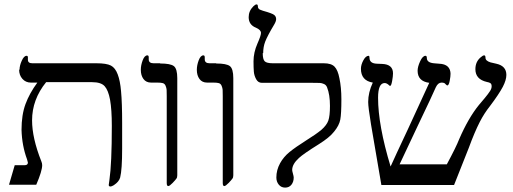

<svg xmlns="http://www.w3.org/2000/svg" viewBox="-20 -841 2334 874"><path d="M67 -524H69Q69 -542 79 -564.5Q89 -587 101 -587Q107 -587 107 -580V-569Q107 -553 127 -553H419Q465 -553 485 -542.5Q505 -532 516 -502Q527 -473 531 -426Q536 -373 536 -281V-164Q536 -69 527 -33Q522 -14 498 2Q488 8 483 8Q475 8 475 1L478 -21Q489 -96 489 -268Q489 -342 481 -387Q473 -430 456.5 -448.5Q440 -467 399 -467H190Q126 -388 126 -293Q126 -213 168 -107Q172 -98 172 -89Q172 -63 145 0H21L47 -89H92Q107 -89 107 -101L103 -116Q80 -178 78 -250Q78 -318 96 -367Q114 -416 150 -465H121Q97 -465 82 -482Q67 -499 67 -524Z M709 -553V-552Q756 -552 771.5 -540Q787 -528 787 -485V-43Q787 -33 783 -28Q779 -22 765.5 -8Q752 6 746 6Q739 6 739 -8Q739 -12 739 -14V-403Q739 -424 738.5 -432Q738 -440 734 -450Q730 -460 721.5 -462.5Q713 -465 697 -465H668Q645 -465 633 -481.5Q621 -498 621 -523Q621 -544 629.5 -566.5Q638 -589 651 -589Q657 -589 657 -580V-571Q657 -553 679 -553Z M964 -553V-552Q1011 -552 1026.5 -540Q1042 -528 1042 -485V-43Q1042 -33 1038 -28Q1034 -22 1020.5 -8Q1007 6 1001 6Q994 6 994 -8Q994 -12 994 -14V-403Q994 -424 993.5 -432Q993 -440 989 -450Q985 -460 976.5 -462.5Q968 -465 952 -465H923Q900 -465 888 -481.5Q876 -498 876 -523Q876 -544 884.5 -566.5Q893 -589 906 -589Q912 -589 912 -580V-571Q912 -553 934 -553Z M1178 -599H1176Q1176 -571 1185 -562Q1194 -553 1222 -553H1454Q1488 -553 1503 -537.5Q1518 -522 1525 -485Q1534 -443 1534 -389Q1534 -323 1529 -296.5Q1524 -270 1501 -242Q1480 -215 1432 -185Q1360 -140 1341 -122Q1310 -94 1310 -67Q1310 -63 1313.5 -50.5Q1317 -38 1317 -33Q1317 -13 1306.5 0Q1296 13 1278 13Q1260 13 1249 -0.5Q1238 -14 1238 -33Q1238 -67 1255 -98Q1271 -127 1298 -149Q1325 -171 1374 -202Q1419 -230 1443 -250Q1467 -271 1474.5 -292Q1482 -313 1482 -359Q1482 -410 1469 -443Q1465 -454 1455 -458.5Q1445 -463 1436 -463.5Q1427 -464 1401 -464H1172Q1155 -464 1146 -480.5Q1137 -497 1135.5 -515Q1134 -533 1134 -562Q1134 -602 1152 -643Q1168 -679 1168 -691Q1168 -705 1145 -715Q1112 -728 1112 -763Q1112 -791 1133 -812Q1142 -821 1148 -821Q1154 -821 1154 -811Q1154 -805 1157.5 -801.5Q1161 -798 1163.5 -797Q1166 -796 1177 -792Q1220 -780 1228 -773Q1237 -766 1237 -754Q1237 -744 1228 -729Q1198 -679 1187 -651Q1178 -627 1178 -599Z M2031 -503V-507Q2031 -493 2027 -472.5Q2023 -452 2016 -452Q2014 -452 2008 -458Q2004 -465 1990 -465Q1974 -465 1964 -444Q1949 -409 1881 -267L1799 -93H2014Q2057 -173 2070 -207Q2112 -304 2160 -363L2187 -395Q2202 -413 2211 -427Q2218 -438 2218 -448Q2218 -458 2213 -462Q2208 -466 2196 -468Q2144 -480 2144 -526Q2144 -560 2168 -580Q2178 -589 2184 -589Q2190 -589 2190 -578Q2190 -564 2213 -557L2239 -551Q2285 -541 2285 -500Q2285 -477 2269 -446Q2251 -412 2211 -359Q2184 -325 2164 -286Q2140 -239 2114 -168L2047 1H1716L1669 -274Q1656 -353 1656 -377Q1656 -420 1677 -465Q1623 -474 1623 -528Q1623 -546 1634 -566.5Q1645 -587 1658 -587Q1662 -587 1662 -578Q1662 -552 1696 -551L1720 -550Q1769 -548 1769 -507Q1769 -494 1765 -472Q1761 -450 1756 -450Q1754 -450 1752 -452Q1741 -463 1731 -463Q1701 -463 1701 -396Q1701 -271 1758 -83Q1779 -130 1836 -251L1934 -464Q1881 -471 1881 -519Q1881 -537 1892.5 -562Q1904 -587 1917 -587Q1923 -587 1923 -577Q1923 -556 1955 -553L1979 -551Q2031 -549 2031 -503Z"/></svg>

Font: Libra Serif Modern
Style: Regular
Weight: 400
Designer: Stefan Peev, Context Ltd
Foundry: Stefan Peev, Context Ltd
Version: Version 1.000